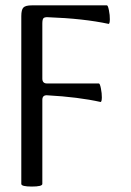

<svg xmlns="http://www.w3.org/2000/svg" viewBox="-20 -683 488 713"><path d="M59.1 0V-623Q59.1 -647 66.9 -655Q74.7 -663.1 98.1 -663.1H377Q380.9 -663.1 384.5 -644.8Q388.2 -626.5 387.9 -611.1Q387.7 -595.7 383.8 -594.2Q290.5 -614.3 157.2 -619.1Q145 -619.6 141.1 -615Q137.2 -610.4 137.2 -595.2V-391.1Q137.2 -373 154.8 -373H347.2Q351.1 -373 354.7 -354.7Q358.4 -336.4 358.2 -321Q357.9 -305.7 354 -304.2Q270.5 -322.8 155.8 -329.1Q137.2 -330.6 137.2 -312V0Q137.2 9.8 98.1 9.8Q59.1 9.8 59.1 0Z"/></svg>

Font: Junicode SmCond
Style: Regular
Weight: 400
Width: 4
Designer: Peter S. Baker
Version: Version 2.206